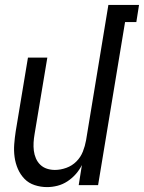

<svg xmlns="http://www.w3.org/2000/svg" viewBox="-20 -755 587 783"><path d="M172 8Q146 8 121.5 0Q97 -8 80 -25.5Q63 -43 53 -66Q43 -89 39.5 -114.5Q36 -140 38 -166.5Q40 -193 44 -219L94 -520H173L121 -208Q118 -191 117 -174Q116 -157 118 -140.5Q120 -124 126.5 -109Q133 -94 144.5 -83Q156 -72 171.5 -67Q187 -62 204 -62Q227 -62 250.5 -70.5Q274 -79 291.5 -96.5Q309 -114 318 -137Q327 -160 331 -183L422 -735H547L536 -665H490L380 0H301L314 -82Q304 -62 289 -45Q274 -28 255 -15.5Q236 -3 214.5 2.5Q193 8 172 8Z"/></svg>

Font: Iosevka Term Curly
Style: Italic
Weight: 400
Italic angle: -9°
Designer: Belleve Invis
Foundry: Belleve Invis
Version: Version 32.3.0